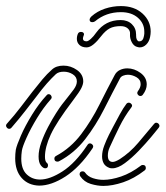

<svg xmlns="http://www.w3.org/2000/svg" viewBox="-30 -607 545 632"><path d="M368 -587Q412 -587 439 -562.5Q466 -538 466 -503Q466 -499 465.5 -494.5Q465 -490 464 -485Q461 -470 451.5 -460.5Q442 -451 430 -451Q426 -451 420 -453Q410 -456 403.5 -468.5Q397 -481 398 -495Q399 -506 390.5 -513.5Q382 -521 367 -521Q345 -521 331 -513.5Q317 -506 303 -488Q291 -472 278.5 -461.5Q266 -451 255 -451Q240 -451 231.5 -459Q223 -467 223 -479Q223 -489 227 -497Q230 -502 237 -502Q242 -502 245 -498.5Q248 -495 245 -489Q244 -486 243.5 -484Q243 -482 243 -480Q243 -471 255 -471Q260 -471 269 -479Q278 -487 287 -500Q317 -541 367 -541Q390 -541 404 -527.5Q418 -514 418 -493V-490Q418 -475 426 -471H429Q441 -471 444 -489Q445 -493 445 -496Q445 -499 445 -503Q445 -530 424 -548.5Q403 -567 368 -567Q319 -567 283 -537Q279 -534 274 -534Q265 -534 265 -542Q265 -547 271 -553Q290 -570 315.5 -578.5Q341 -587 368 -587ZM119 -53Q112 -53 104.5 -62.5Q97 -72 97 -92Q97 -113 106 -138.5Q115 -164 128.5 -189.5Q142 -215 154.5 -234.5Q167 -254 174 -263Q189 -282 200 -296Q211 -310 213 -313Q223 -327 223 -339Q223 -354 209.5 -362.5Q196 -371 180 -371Q163 -371 154 -363Q140 -350 124.5 -332.5Q109 -315 92 -292Q74 -269 54 -243Q34 -217 8 -187Q5 -183 0 -183Q-5 -183 -8.5 -188.5Q-12 -194 -8 -199Q18 -228 38.5 -255Q59 -282 76 -304Q94 -327 109.5 -345.5Q125 -364 141 -378Q155 -391 179 -391Q203 -391 223.5 -376.5Q244 -362 244 -339Q244 -330 238 -317.5Q232 -305 210 -276Q156 -205 137 -164Q118 -123 118 -91Q118 -76 124 -71Q128 -68 128 -63Q128 -53 119 -53ZM159 -75Q149 -75 149 -85Q149 -91 155 -94Q203 -120 237 -165Q271 -210 297 -262Q323 -314 347 -359Q353 -371 364.5 -376.5Q376 -382 389 -382Q412 -382 432.5 -367Q453 -352 453 -329Q453 -312 440 -295Q437 -291 432 -291Q427 -291 423.5 -296Q420 -301 424 -307Q433 -319 433 -330Q433 -345 419 -353Q405 -361 391 -361Q383 -361 375.5 -358Q368 -355 365 -349Q340 -302 313 -248.5Q286 -195 250.5 -149Q215 -103 164 -76Q162 -75 159 -75ZM99 4Q63 3 41.5 -21Q20 -45 20 -86Q20 -93 20.5 -100Q21 -107 22 -114Q25 -129 39 -161Q53 -193 75.5 -229.5Q98 -266 123 -293Q126 -297 130 -297Q136 -297 139 -291Q142 -285 137 -280Q113 -253 92 -218.5Q71 -184 57.5 -154Q44 -124 42 -111Q41 -104 40.5 -97.5Q40 -91 40 -85Q40 -50 58 -33Q76 -16 102 -16Q134 -16 176 -43Q218 -70 258 -130Q261 -135 266 -135Q271 -135 275 -130Q279 -125 274 -118Q232 -56 185.5 -26Q139 4 99 4ZM340 -53Q334 -53 331 -54Q317 -59 311.5 -69Q306 -79 306 -92Q306 -109 313 -127.5Q320 -146 328.5 -163Q337 -180 342 -189Q353 -210 364.5 -231Q376 -252 386 -265Q389 -269 394 -269Q399 -269 403 -264Q407 -259 402 -253Q380 -224 363 -189.5Q346 -155 331 -122Q325 -109 325 -95Q325 -74 341 -74Q349 -74 364 -83Q398 -105 425 -137Q452 -169 477 -199Q480 -203 484 -203Q490 -203 493.5 -197.5Q497 -192 492 -186Q485 -177 467.5 -156Q450 -135 427 -111Q404 -87 381 -70Q358 -53 340 -53ZM310 5Q291 5 269 -1.5Q247 -8 234 -27Q232 -31 232 -33Q232 -43 242 -43Q247 -43 250 -39Q259 -26 276 -20.5Q293 -15 310 -15Q336 -15 368.5 -26Q401 -37 434 -62Q436 -64 440 -64Q450 -64 450 -54Q450 -49 446 -46Q411 -19 375.5 -7Q340 5 310 5Z"/></svg>

Font: Neonderthaw
Style: Regular
Weight: 400
Designer: Robert E. Leuschke
Foundry: Robert E. Leuschke
Version: Version 1.010; ttfautohint (v1.8.3)